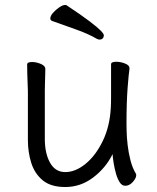

<svg xmlns="http://www.w3.org/2000/svg" viewBox="-20 -733 630 771"><path d="M397 -591Q397 -584 392.5 -579Q388 -574 380 -574Q375 -574 369 -577Q335 -597 287 -614Q239 -631 189 -649Q182 -652 182 -659Q182 -669 193 -681.5Q204 -694 218 -703.5Q232 -713 241 -713Q245 -713 247 -712Q309 -671 341 -646.5Q373 -622 385 -609.5Q397 -597 397 -591ZM500 -457Q497 -439 492.5 -381Q488 -323 488 -237Q488 -229 488.5 -205.5Q489 -182 492.5 -151Q496 -120 504 -89Q512 -58 526 -35Q527 -33 527 -29Q527 -18 513.5 -2.5Q500 13 483 13Q470 13 461 -0.5Q452 -14 446 -35Q440 -56 436.5 -77.5Q433 -99 432 -114Q405 -59 354.5 -20.5Q304 18 242 18Q184 18 151.5 -9Q119 -36 105.5 -79Q92 -122 92 -171V-368Q92 -374 91 -395Q90 -416 89.5 -439.5Q89 -463 89 -474Q89 -484 109 -484Q125 -484 143.5 -476.5Q162 -469 162 -456Q162 -448 161.5 -431.5Q161 -415 160.5 -397.5Q160 -380 160 -368V-175Q160 -117 181 -79.5Q202 -42 242 -42Q283 -42 323.5 -75Q364 -108 392.5 -166.5Q421 -225 425 -301Q426 -317 426 -342.5Q426 -368 426 -395V-475Q426 -485 447 -485Q464 -485 482 -478Q500 -471 500 -459Z"/></svg>

Font: Moon Stars Kai T
Style: Regular
Weight: 400
Designer: GuiWonder
Version: Version 1.101